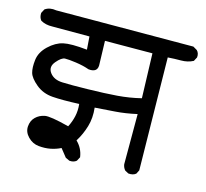

<svg xmlns="http://www.w3.org/2000/svg" viewBox="-90 -658 823 768"><g transform="rotate(15 321.5 -274.0)"><path d="M258.8 10.7 242.2 2.9Q230.5 -11.7 215.8 -30.3Q196.3 -20.5 173.8 -16.1Q151.4 -11.7 125.5 -14.2Q99.6 -16.6 80.6 -36.1Q61.5 -55.7 63.5 -79.6Q65.4 -103.5 80.6 -118.2Q95.7 -132.8 117.7 -137.2Q139.6 -141.6 218.8 -121.1Q230.5 -143.6 235.8 -167.5Q241.2 -191.4 238.3 -218.8Q168.9 -215.8 128.4 -218.8Q87.9 -221.7 59.1 -245.6Q30.3 -269.5 24.4 -290Q18.6 -310.5 22.5 -343.3Q26.4 -376 54.7 -402.8Q83 -429.7 113.8 -436.5Q144.5 -443.4 211.9 -436.5L208 -490.2H53.7Q26.4 -489.3 5.9 -501Q-3.9 -512.7 -2.9 -531.2L5.9 -547.9Q25.4 -561.5 52.7 -556.6L620.1 -558.6L636.7 -548.8Q647.5 -538.1 645.5 -520.5L636.7 -503.9Q614.3 -492.2 586.4 -492.2Q558.6 -492.2 532.2 -490.2L539.1 -24.4L531.2 -8.8Q519.5 1 500 -1L485.4 -8.8Q476.6 -18.6 474.6 -32.2V-240.2Q426.8 -229.5 385.3 -226.6Q343.8 -223.6 301.8 -220.7Q306.6 -178.7 295.9 -142.6Q285.2 -106.4 265.6 -75.2Q292 -49.8 296.9 -13.7L288.1 2.9Q276.4 12.7 258.8 10.7ZM474.6 -305.7 468.8 -490.2 272.5 -489.3 275.4 -387.7Q274.4 -358.4 238.3 -362.3Q213.9 -371.1 182.6 -375.5Q151.4 -379.9 136.7 -379.4Q122.1 -378.9 102.1 -355Q82 -331.1 98.6 -308.6Q115.2 -286.1 150.4 -284.7Q185.5 -283.2 256.3 -284.7Q327.1 -286.1 377 -290Q426.8 -293.9 474.6 -305.7Z"/></g></svg>

Font: NaikaiFont
Style: Regular
Weight: 400
Version: Version 1.67